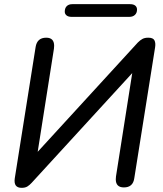

<svg xmlns="http://www.w3.org/2000/svg" viewBox="-20 -893 782 922"><path d="M51 -37 151 -667Q158 -712 202 -712Q240 -712 240 -673Q240 -664 239 -659L161 -164L642 -689Q653 -700 664 -706Q675 -712 692 -712Q715 -712 721.5 -699.5Q728 -687 725 -667L625 -38Q619 7 575 7Q536 7 536 -32Q536 -41 537 -46L615 -542L132 -15Q122 -4 111.5 2.5Q101 9 84 9Q44 9 51 -37ZM291 -837Q291 -854 300.5 -863.5Q310 -873 327 -873H605Q621 -873 629.5 -866Q638 -859 638 -847Q638 -831 628 -821.5Q618 -812 601 -812H324Q308 -812 299.5 -819Q291 -826 291 -837Z"/></svg>

Font: SN Pro
Style: Italic
Weight: 400
Italic angle: -9°
Designer: Tobias Whetton
Foundry: Supernotes
Version: Version 1.003